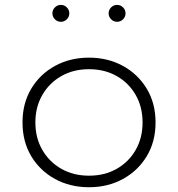

<svg xmlns="http://www.w3.org/2000/svg" viewBox="-20 -770 747 806"><path d="M353.5 16Q432.5 16 495.8 -18.5Q559 -53 596 -114.2Q633 -175.5 633 -256Q633 -336.5 596 -397.8Q559 -459 495.8 -493.5Q432.5 -528 353.5 -528Q274.5 -528 211.2 -493.5Q148 -459 111.2 -397.8Q74.5 -336.5 74.5 -256Q74.5 -175.5 111.2 -114.2Q148 -53 211.2 -18.5Q274.5 16 353.5 16ZM353.5 -32.5Q288.5 -32.5 237.8 -61.2Q187 -90 157.8 -140.5Q128.5 -191 128.5 -256Q128.5 -321 157.8 -371.5Q187 -422 237.8 -450.8Q288.5 -479.5 353.5 -479.5Q419 -479.5 469.8 -450.8Q520.5 -422 549.5 -371.5Q578.5 -321 578.5 -256Q578.5 -191 549.5 -140.5Q520.5 -90 469.8 -61.2Q419 -32.5 353.5 -32.5ZM471.5 -678.5Q486 -678.5 496.5 -689Q507 -699.5 507 -714Q507 -728.5 496.5 -739Q486 -749.5 471.5 -749.5Q457 -749.5 446.5 -739Q436 -728.5 436 -714Q436 -699.5 446.5 -689Q457 -678.5 471.5 -678.5ZM235.5 -678.5Q250 -678.5 260.5 -689Q271 -699.5 271 -714Q271 -728.5 260.5 -739Q250 -749.5 235.5 -749.5Q221 -749.5 210.5 -739Q200 -728.5 200 -714Q200 -699.5 210.5 -689Q221 -678.5 235.5 -678.5Z"/></svg>

Font: Spartan Light
Style: Regular
Weight: 300
Designer: Matt Bailey, Mirko Velimirovic
Foundry: Matt Bailey
Version: Version 1.003; ttfautohint (v1.8.3)